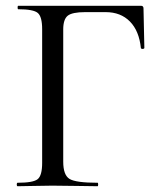

<svg xmlns="http://www.w3.org/2000/svg" viewBox="-20 -645 556 665"><path d="M41 0Q38 0 38 -6Q38 -12 41 -12Q95 -12 110.5 -24.5Q126 -37 126 -81V-544Q126 -587 111 -600Q96 -613 43 -613Q41 -613 41 -619Q41 -625 43 -625H468Q477 -625 477 -616L480 -479Q480 -477 477 -476Q474 -475 471 -476Q468 -477 468 -478Q462 -538 430 -570.5Q398 -603 346 -603H275Q230 -603 214.5 -590.5Q199 -578 199 -543V-85Q199 -39 220.5 -25.5Q242 -12 318 -12Q320 -12 320 -6Q320 0 318 0Q298 0 246.5 -1Q195 -2 161 -2Q138 -2 97 -1Q56 0 41 0Z"/></svg>

Font: Cormorant Garamond Book
Style: Regular
Weight: 500
Designer: Christian Thalmann (Catharsis Fonts)
Version: Version 1.000;PS 002.000;hotconv 1.0.88;makeotf.lib2.5.64775